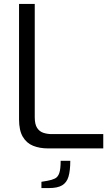

<svg xmlns="http://www.w3.org/2000/svg" viewBox="-20 -756 572 978"><path d="M225 0Q182 0 148.5 -13.5Q115 -27 96 -59.5Q77 -92 77 -148V-736H157V-159Q157 -123 169 -104.5Q181 -86 201 -79.5Q221 -73 242 -73H506V0ZM191 202V170L221 165Q244 161 259.5 153.5Q275 146 282 125.5Q289 105 289 63H338Q338 113 329 143.5Q320 174 296.5 188Q273 202 229 202Z"/></svg>

Font: Exo Thin
Style: Regular
Weight: 400
Version: Version 2.000